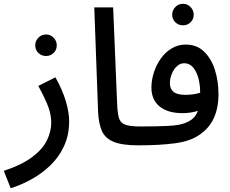

<svg xmlns="http://www.w3.org/2000/svg" viewBox="-48 -758 1210 1008"><path d="M194 -464Q170 -464 153.5 -480Q137 -496 137 -520Q137 -543 153.5 -560Q170 -577 194 -577Q217 -577 233.5 -560Q250 -543 250 -520Q250 -496 233.5 -480Q217 -464 194 -464Z M8 230 -28 139Q68 107 122.5 65.5Q177 24 199 -22.5Q221 -69 221 -113Q221 -155 205.5 -197Q190 -239 153 -307L243 -352Q280 -286 297.5 -227Q315 -168 315 -122Q315 -48 287.5 10.5Q260 69 214.5 112Q169 155 115 184.5Q61 214 8 230Z M678 5Q593 5 548.5 -13.5Q504 -32 487 -70.5Q470 -109 467 -170L447 -719H546L567 -212Q569 -164 576.5 -138.5Q584 -113 609 -103.5Q634 -94 688 -94Q714 -94 725.5 -80Q737 -66 737 -47Q737 -26 721 -10.5Q705 5 678 5Z M913 -625Q889 -625 872.5 -641Q856 -657 856 -681Q856 -704 872.5 -721Q889 -738 913 -738Q936 -738 952.5 -721Q969 -704 969 -681Q969 -657 952.5 -641Q936 -625 913 -625Z M678 5 688 -94Q772 -94 834 -97Q896 -100 926 -113Q951 -123 966.5 -137.5Q982 -152 991 -176Q972 -170 951.5 -167Q931 -164 910 -164Q833 -164 790 -199Q747 -234 747 -298Q747 -338 760 -378Q773 -418 796.5 -451Q820 -484 853.5 -504Q887 -524 927 -524Q985 -524 1023 -487.5Q1061 -451 1080 -392Q1099 -333 1099 -264Q1099 -117 1000 -51Q953 -17 872.5 -6Q792 5 678 5ZM844 -320Q844 -292 863 -276Q882 -260 926 -260Q966 -260 1003 -271Q1003 -337 980.5 -381.5Q958 -426 919 -426Q898 -426 881 -410.5Q864 -395 854 -370.5Q844 -346 844 -320Z"/></svg>

Font: Noto Sans Arabic Med
Style: Regular
Weight: 500
Designer: Monotype Design Team, Nadine Chahine, Nizar Qandah and Khaled Hosny
Foundry: Monotype Imaging Inc.
Version: Version 2.012; ttfautohint (v1.8.4.7-5d5b)